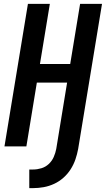

<svg xmlns="http://www.w3.org/2000/svg" viewBox="-20 -755 546 990"><path d="M131 215V119H151Q172 119 193.5 112.5Q215 106 231.5 90.5Q248 75 257 54.5Q266 34 270 13L326 -329H170L116 0H3L124 -735H237L186 -425H342L393 -735H506L383 13Q378 40 369 66.5Q360 93 344.5 117.5Q329 142 307 161.5Q285 181 259 193Q233 205 205.5 210Q178 215 151 215Z"/></svg>

Font: Iosevka Custom
Style: Bold Italic
Weight: 700
Italic angle: -9°
Designer: Belleve Invis
Foundry: Belleve Invis
Version: Version 30.3.1; ttfautohint (v1.8.3)